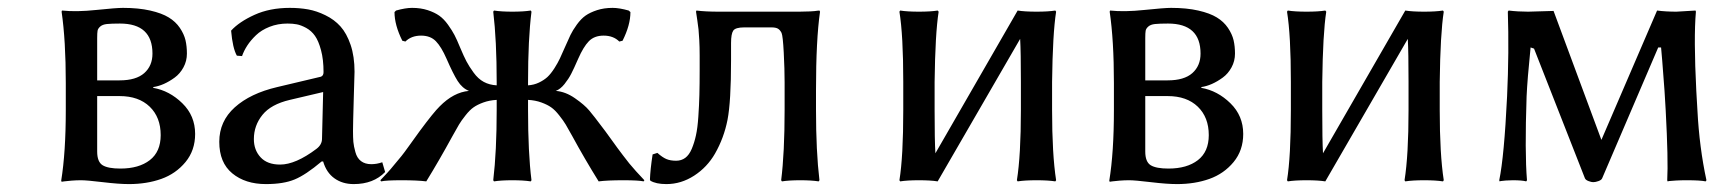

<svg xmlns="http://www.w3.org/2000/svg" viewBox="-20 -460 4378 490"><path d="M228 -254.9H285.2Q327.1 -254.9 348.1 -273.4Q369.1 -292 369.1 -323.2Q369.1 -399.9 286.1 -399.9Q264.2 -399.9 252.9 -398.7Q241.7 -397.5 235.8 -392.3Q230 -387.2 229 -381.6Q228 -376 228 -362.8ZM228 -214.8V-73.2Q228 -46.9 241.9 -38.3Q255.9 -29.8 287.1 -29.8Q334.5 -29.8 362.3 -51.3Q390.1 -72.8 390.1 -115.2Q390.1 -160.6 362.1 -187.7Q334 -214.8 285.2 -214.8ZM309.1 9.8Q283.2 9.8 242.4 4.9Q201.7 0 187 0Q174.8 0 162.4 1Q149.9 2 143.6 2.9L137.2 3.9L136.2 1Q147.9 -71.3 147.9 -179.2V-248Q147.9 -356.9 137.2 -430.2L138.2 -433.1Q174.8 -429.2 225.8 -434.6Q276.9 -439.9 293.9 -439.9Q333.5 -439.9 363.3 -433.1Q393.1 -426.3 410.6 -415.5Q428.2 -404.8 439 -388.9Q449.7 -373 453.4 -357.4Q457 -341.8 457 -323.2Q457 -304.2 448.2 -288.1Q439.5 -272 425.8 -262Q412.1 -252 398.2 -245.8Q384.3 -239.7 371.1 -237.8V-235.8Q412.6 -228.5 445.3 -196.5Q478 -164.6 478 -118.2Q478 -76.2 453.4 -46.4Q428.7 -16.6 391.6 -3.4Q354.5 9.8 309.1 9.8Z M804.7 -225.1 719.7 -205.1Q671.4 -193.8 649.7 -166.7Q627.9 -139.6 627.9 -105Q627.9 -77.1 645 -58.6Q662.1 -40 694.8 -40Q734.4 -40 787.6 -80.1Q801.8 -90.8 801.8 -106ZM804.7 -47.9H800.8Q760.3 -13.7 731.9 -2Q703.6 9.8 658.7 9.8Q606 9.8 572.8 -17.6Q539.6 -44.9 539.6 -98.1Q539.6 -150.4 579.1 -186Q618.7 -221.7 687.5 -237.8L798.8 -264.2Q805.7 -266.6 805.7 -275.9Q805.7 -308.1 799.3 -331.8Q793 -355.5 783.9 -368.4Q774.9 -381.3 761.5 -388.7Q748 -396 737.5 -397.9Q727.1 -399.9 713.9 -399.9Q689 -399.9 668 -391.6Q647 -383.3 633.3 -370.1Q619.6 -356.9 611.1 -343.8Q602.5 -330.6 597.7 -316.9L584.5 -317.9Q573.7 -336.9 569.8 -381.8Q590.3 -404.3 629.4 -422.1Q668.5 -439.9 719.7 -439.9Q744.6 -439.9 766.4 -436Q788.1 -432.1 810.5 -421.1Q833 -410.2 848.9 -392.6Q864.7 -375 874.8 -345.5Q884.8 -315.9 884.8 -276.9Q884.8 -273.4 882.8 -208Q880.9 -142.6 880.9 -126Q880.9 -108.9 881.8 -97.9Q882.8 -86.9 887 -71.8Q891.1 -56.6 901.4 -48.8Q911.6 -41 927.7 -41Q941.4 -41 955.6 -45.9L962.9 -21Q933.1 9.8 882.8 9.8Q854 9.8 833.5 -4.9Q813 -19.5 804.7 -47.9Z M1327.6 -205.1V-180.2Q1327.6 -69.8 1336.4 0L1334.5 2.9Q1315.9 0 1287.6 0Q1258.8 0 1240.7 2.9L1238.8 0Q1247.6 -73.2 1247.6 -180.2V-205.1Q1229 -204.1 1213.6 -198.5Q1198.2 -192.9 1188.5 -186Q1178.7 -179.2 1168 -165.5Q1157.2 -151.9 1151.4 -142.1Q1145.5 -132.3 1134.8 -112.8Q1100.1 -49.3 1067.9 2.9Q1044.9 0 1004.9 0Q965.8 0 952.6 2.9L950.7 0Q960.4 -10.3 968.8 -19.3Q977.1 -28.3 985.1 -38.3Q993.2 -48.3 998.5 -54.4Q1003.9 -60.5 1012.5 -72Q1021 -83.5 1024.2 -88.1Q1027.3 -92.8 1037.6 -106.7Q1047.9 -120.6 1050.8 -125Q1086.9 -173.8 1102.1 -188.5Q1137.7 -224.6 1176.8 -228Q1159.7 -234.9 1147.9 -253.4Q1136.2 -272 1119.6 -310.1Q1106.4 -340.3 1092.5 -354.7Q1078.6 -369.1 1054.7 -369.1Q1029.8 -369.1 1014.6 -354L1006.8 -356Q986.8 -396 986.8 -429.2L990.7 -433.1Q1014.6 -439.9 1031.7 -439.9Q1053.7 -439.9 1071.5 -434.1Q1089.4 -428.2 1101.1 -419.9Q1112.8 -411.6 1123.3 -397Q1133.8 -382.3 1139.9 -370.6Q1146 -358.9 1153.8 -339.8Q1163.6 -316.4 1170.4 -303.5Q1177.2 -290.5 1188.7 -274.7Q1200.2 -258.8 1214.6 -251Q1229 -243.2 1247.6 -242.2V-250Q1247.6 -356.9 1238.8 -430.2L1240.7 -433.1Q1259.3 -430.2 1287.6 -430.2Q1315.9 -430.2 1334.5 -433.1L1336.4 -430.2Q1327.6 -360.4 1327.6 -250V-242.2Q1342.8 -243.2 1355.5 -249.3Q1368.2 -255.4 1377 -263.4Q1385.7 -271.5 1394.8 -285.6Q1403.8 -299.8 1408.9 -310.8Q1414.1 -321.8 1421.9 -339.8Q1430.2 -358.9 1435.8 -370.6Q1441.4 -382.3 1452.1 -397.2Q1462.9 -412.1 1474.4 -420.2Q1485.8 -428.2 1503.7 -434.1Q1521.5 -439.9 1543.5 -439.9Q1560.5 -439.9 1584.5 -433.1L1588.9 -429.2Q1588.9 -396 1568.8 -356L1560.5 -354Q1545.4 -369.1 1520.5 -369.1Q1496.6 -369.1 1482.7 -354.7Q1468.8 -340.3 1455.6 -310.1Q1444.3 -284.2 1437.7 -271.5Q1431.2 -258.8 1420.7 -245.6Q1410.2 -232.4 1398.4 -228Q1423.3 -226.1 1447.5 -209.2Q1471.7 -192.4 1483.6 -178.2Q1495.6 -164.1 1518.6 -133.3Q1522.9 -127.9 1524.9 -125Q1529.3 -119.1 1540.3 -103.8Q1551.3 -88.4 1555.7 -82.5Q1560.1 -76.7 1569.6 -64Q1579.1 -51.3 1585.9 -43Q1592.8 -34.7 1603 -23.2Q1613.3 -11.7 1624.5 0L1622.6 2.9Q1609.4 0 1570.8 0Q1530.3 0 1507.8 2.9Q1471.7 -55.2 1440.4 -112.8Q1429.7 -132.3 1423.8 -142.1Q1418 -151.9 1407.2 -165.5Q1396.5 -179.2 1386.7 -186Q1377 -192.9 1361.6 -198.5Q1346.2 -204.1 1327.6 -205.1Z M2022.5 0Q1993.7 0 1975.6 2.9L1973.6 0Q1982.4 -69.8 1982.4 -180.2V-250Q1982.4 -283.2 1980.2 -325.7Q1978 -368.2 1974.6 -376Q1970.7 -383.8 1965.1 -387Q1959.5 -390.1 1948.7 -390.1H1879.4Q1856.9 -390.1 1851.3 -381.8Q1845.7 -373.5 1845.7 -350.1V-306.2Q1845.7 -200.7 1836.7 -154.3Q1827.6 -107.9 1804.7 -67.9Q1784.7 -33.2 1751.5 -11.7Q1718.3 9.8 1680.7 9.8Q1653.8 9.8 1639.6 1L1638.7 -2Q1639.6 -27.3 1645.5 -65.9L1657.7 -69.8Q1670.9 -58.1 1680.9 -54Q1690.9 -49.8 1705.6 -49.8Q1718.8 -49.8 1728.8 -57.1Q1738.8 -64.5 1745.4 -80.1Q1752 -95.7 1756.1 -114.5Q1760.3 -133.3 1762.2 -162.1Q1764.2 -190.9 1764.9 -218Q1765.6 -245.1 1765.6 -283.2V-318.8Q1765.6 -339.8 1764.6 -357.9Q1763.7 -376 1762.7 -384.8Q1761.7 -393.6 1759.5 -408.9Q1757.3 -424.3 1756.3 -430.2L1757.3 -433.1Q1780.3 -430.2 1814.5 -430.2H2019.5Q2034.7 -430.2 2047.6 -430.9Q2060.5 -431.6 2065.9 -432.6L2071.3 -433.1L2072.8 -430.2Q2062.5 -358.9 2062.5 -230V-180.2Q2062.5 -73.2 2071.3 0L2069.3 2.9Q2050.8 0 2022.5 0Z M2285.2 -251Q2285.2 -370.1 2275.4 -430.2L2277.3 -433.1Q2295.4 -430.2 2325.2 -430.2Q2355 -430.2 2373 -433.1L2375.5 -430.2Q2366.7 -374 2365.2 -251V-179.2Q2365.2 -101.1 2367.2 -68.8L2577.1 -433.1Q2595.2 -430.2 2625.5 -430.2Q2654.8 -430.2 2673.3 -433.1L2675.3 -430.2Q2666.5 -374 2665 -251V-179.2Q2665 -66.4 2675.3 0L2673.3 2.9Q2654.8 0 2625.5 0Q2595.2 0 2577.1 2.9L2575.2 0Q2585.4 -63.5 2585.4 -179.2V-251Q2585.4 -327.6 2583.5 -360.8L2373 2.9Q2355 0 2325.2 0Q2295.4 0 2277.3 2.9L2275.4 0Q2285.2 -60.1 2285.2 -179.2Z M2902.8 -254.9H2960Q3002 -254.9 3022.9 -273.4Q3043.9 -292 3043.9 -323.2Q3043.9 -399.9 2960.9 -399.9Q2939 -399.9 2927.7 -398.7Q2916.5 -397.5 2910.6 -392.3Q2904.8 -387.2 2903.8 -381.6Q2902.8 -376 2902.8 -362.8ZM2902.8 -214.8V-73.2Q2902.8 -46.9 2916.7 -38.3Q2930.7 -29.8 2961.9 -29.8Q3009.3 -29.8 3037.1 -51.3Q3064.9 -72.8 3064.9 -115.2Q3064.9 -160.6 3036.9 -187.7Q3008.8 -214.8 2960 -214.8ZM2983.9 9.8Q2958 9.8 2917.2 4.9Q2876.5 0 2861.8 0Q2849.6 0 2837.2 1Q2824.7 2 2818.4 2.9L2812 3.9L2811 1Q2822.8 -71.3 2822.8 -179.2V-248Q2822.8 -356.9 2812 -430.2L2813 -433.1Q2849.6 -429.2 2900.6 -434.6Q2951.7 -439.9 2968.8 -439.9Q3008.3 -439.9 3038.1 -433.1Q3067.9 -426.3 3085.4 -415.5Q3103 -404.8 3113.8 -388.9Q3124.5 -373 3128.2 -357.4Q3131.8 -341.8 3131.8 -323.2Q3131.8 -304.2 3123 -288.1Q3114.3 -272 3100.6 -262Q3086.9 -252 3073 -245.8Q3059.1 -239.7 3045.9 -237.8V-235.8Q3087.4 -228.5 3120.1 -196.5Q3152.8 -164.6 3152.8 -118.2Q3152.8 -76.2 3128.2 -46.4Q3103.5 -16.6 3066.4 -3.4Q3029.3 9.8 2983.9 9.8Z M3274.4 -251Q3274.4 -370.1 3264.6 -430.2L3266.6 -433.1Q3284.7 -430.2 3314.5 -430.2Q3344.2 -430.2 3362.3 -433.1L3364.7 -430.2Q3356 -374 3354.5 -251V-179.2Q3354.5 -101.1 3356.4 -68.8L3566.4 -433.1Q3584.5 -430.2 3614.7 -430.2Q3644 -430.2 3662.6 -433.1L3664.6 -430.2Q3655.8 -374 3654.3 -251V-179.2Q3654.3 -66.4 3664.6 0L3662.6 2.9Q3644 0 3614.7 0Q3584.5 0 3566.4 2.9L3564.5 0Q3574.7 -63.5 3574.7 -179.2V-251Q3574.7 -327.6 3572.8 -360.8L3362.3 2.9Q3344.2 0 3314.5 0Q3284.7 0 3266.6 2.9L3264.6 0Q3274.4 -60.1 3274.4 -179.2Z M3876 -213.9Q3871.1 -70.3 3877 0L3875 2.9Q3864.7 0 3840.8 0Q3831.1 0 3822.8 0.7Q3814.5 1.5 3810.5 2L3807.1 2.9L3806.2 0Q3818.8 -61 3826.2 -213.9Q3831.5 -328.1 3828.1 -430.2L3830.1 -433.1Q3854 -430.2 3879.9 -430.2L3944.8 -432.1L4066.9 -103L4209 -433.1Q4231.4 -430.2 4258.3 -430.2L4307.1 -433.1L4308.1 -430.2Q4302.2 -363.3 4309.1 -228L4312 -178.2Q4316.9 -83.5 4335 0L4333 2.9Q4319.3 0 4285.2 0Q4269.5 0 4257.3 0.7Q4245.1 1.5 4240.2 2L4235.8 2.9L4234.9 0Q4237.8 -50.8 4231 -178.2L4228 -228Q4220.7 -326.7 4219.2 -338.9H4211.9L4068.8 -4.9Q4066.9 -0.5 4059.3 2.2Q4051.8 4.9 4045.9 4.9Q4041.5 4.9 4034.2 2.2Q4026.9 -0.5 4024.9 -4.9L3895 -335.9L3886.2 -338.9Q3877.9 -257.3 3876 -213.9Z"/></svg>

Font: Linear Smooth
Style: Regular
Weight: 400
Designer: Philipp H. Poll, Flanker
Foundry: Philipp H. Poll, reworked by Flanker
Version: Version 1.061 | FøM Fix